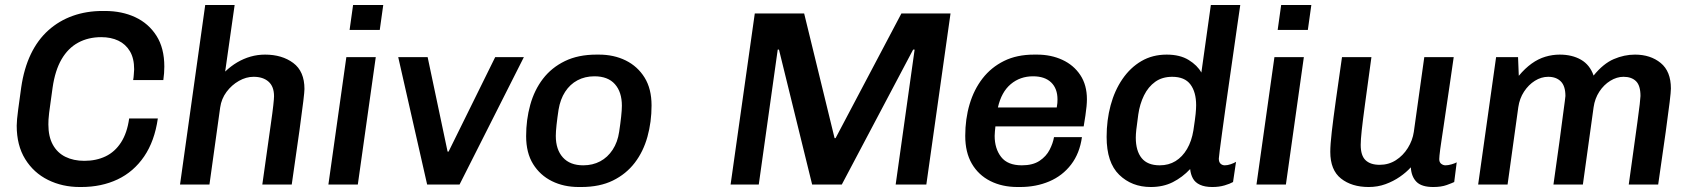

<svg xmlns="http://www.w3.org/2000/svg" viewBox="-20 -740 6780 770"><path d="M300 10Q230 10 172.5 -18.5Q115 -47 81 -102Q47 -157 47 -236Q47 -257 53 -301.5Q59 -346 65 -389Q76 -465 103.5 -522.5Q131 -580 174 -618.5Q217 -657 272 -676.5Q327 -696 391 -696H401Q469 -696 522.5 -671Q576 -646 607.5 -596.5Q639 -547 639 -473Q639 -460 638 -446.5Q637 -433 635 -419H514Q516 -430 516.5 -440Q517 -450 518 -462Q518 -506 501 -534.5Q484 -563 454.5 -577Q425 -591 386 -591Q334 -591 293.5 -569Q253 -547 227 -502.5Q201 -458 191 -389Q186 -352 182.5 -327.5Q179 -303 177 -287Q175 -271 174.5 -260.5Q174 -250 174 -241Q174 -192 192 -159.5Q210 -127 242.5 -111Q275 -95 318 -95Q366 -95 403.5 -113Q441 -131 465.5 -169Q490 -207 498 -265H613Q600 -174 558 -112.5Q516 -51 451.5 -20.5Q387 10 306 10Z M702 0 803 -720H921L883 -453Q906 -475 931.5 -490Q957 -505 985 -513Q1013 -521 1043 -521Q1111 -521 1156 -487.5Q1201 -454 1201 -383Q1201 -373 1196.5 -335Q1192 -297 1181 -217Q1170 -137 1150 0H1032Q1043 -77 1051.5 -138.5Q1060 -200 1066.5 -245Q1073 -290 1076 -317.5Q1079 -345 1079 -354Q1079 -393 1057 -412.5Q1035 -432 997 -432Q967 -432 938 -415.5Q909 -399 888.5 -371.5Q868 -344 863 -309L820 0Z M1297 0 1369 -511H1487L1415 0ZM1382 -620 1396 -720H1517L1503 -620Z M1693 0 1577 -511H1695L1775 -132H1779L1966 -511H2081L1823 0Z M2301 10Q2241 10 2193.5 -13.5Q2146 -37 2118 -82Q2090 -127 2090 -194Q2090 -260 2106.5 -319.5Q2123 -379 2157.5 -424Q2192 -469 2245.5 -495Q2299 -521 2372 -521H2382Q2442 -521 2489.5 -497.5Q2537 -474 2565 -429Q2593 -384 2593 -317Q2593 -251 2576.5 -191.5Q2560 -132 2525.5 -87Q2491 -42 2438 -16Q2385 10 2311 10ZM2319 -77Q2357 -77 2387 -93Q2417 -109 2437 -139.5Q2457 -170 2463 -211Q2468 -244 2471 -271.5Q2474 -299 2474 -316Q2474 -371 2446 -402.5Q2418 -434 2364 -434Q2326 -434 2296 -418Q2266 -402 2246.5 -372Q2227 -342 2220 -300Q2215 -267 2212 -239.5Q2209 -212 2209 -195Q2209 -140 2237.5 -108.5Q2266 -77 2319 -77Z M2910 0 3007 -686H3205L3327 -186H3331L3595 -686H3792L3695 0H3572L3648 -541H3642L3356 0H3237L3104 -541H3099L3023 0Z M4061 10Q3999 10 3951.5 -14Q3904 -38 3877.5 -83.5Q3851 -129 3851 -195Q3851 -263 3868.5 -322Q3886 -381 3920.5 -425.5Q3955 -470 4006.5 -495.5Q4058 -521 4127 -521H4139Q4195 -521 4240.5 -500Q4286 -479 4312.5 -439Q4339 -399 4339 -342Q4339 -330 4337.5 -313.5Q4336 -297 4333 -277Q4330 -257 4326 -233H3972Q3971 -224 3970 -213Q3969 -202 3969 -195Q3969 -144 3995 -110.5Q4021 -77 4078 -77Q4122 -77 4149 -95Q4176 -113 4189.5 -139.5Q4203 -166 4207 -190H4319Q4310 -125 4275.5 -80Q4241 -35 4188 -12.5Q4135 10 4071 10ZM3982 -309H4218Q4220 -320 4220.5 -327Q4221 -334 4221 -341Q4221 -385 4195.5 -409.5Q4170 -434 4123 -434Q4071 -434 4033.5 -402.5Q3996 -371 3982 -309Z M4595 10Q4519 10 4468.5 -39Q4418 -88 4418 -191Q4418 -258 4434 -317.5Q4450 -377 4481.5 -423Q4513 -469 4557.5 -495Q4602 -521 4659 -521Q4712 -521 4747 -499.5Q4782 -478 4798 -449L4836 -720H4954Q4949 -686 4942 -637.5Q4935 -589 4927 -532.5Q4919 -476 4910.5 -417.5Q4902 -359 4894.5 -305Q4887 -251 4881 -207Q4875 -163 4871.5 -135.5Q4868 -108 4868 -104Q4868 -90 4875 -83.5Q4882 -77 4892 -77Q4903 -77 4916 -81.5Q4929 -86 4937 -91L4925 -10Q4913 -3 4891 3.5Q4869 10 4842 10Q4812 10 4792.5 1Q4773 -8 4764 -24.5Q4755 -41 4753 -62Q4722 -29 4683.5 -9.5Q4645 10 4595 10ZM4631 -77Q4667 -77 4694.5 -94Q4722 -111 4740.5 -142.5Q4759 -174 4766 -217Q4773 -263 4775 -283.5Q4777 -304 4777 -318Q4777 -371 4754 -401.5Q4731 -432 4681 -432Q4641 -432 4613 -412Q4585 -392 4568 -357.5Q4551 -323 4545 -281Q4539 -238 4537 -219.5Q4535 -201 4535 -188Q4535 -135 4558.5 -106Q4582 -77 4631 -77Z M5019 0 5091 -511H5209L5137 0ZM5104 -620 5118 -720H5239L5225 -620Z M5469 10Q5401 10 5358 -24Q5315 -58 5315 -131Q5315 -160 5321 -212Q5327 -264 5337.5 -339Q5348 -414 5362 -511H5480Q5464 -394 5454.5 -324Q5445 -254 5441 -216.5Q5437 -179 5437 -159Q5437 -116 5456.5 -97.5Q5476 -79 5513 -79Q5549 -79 5578 -97.5Q5607 -116 5626 -146.5Q5645 -177 5650 -211L5692 -511H5810Q5801 -448 5793.5 -397Q5786 -346 5780 -305.5Q5774 -265 5769.5 -234Q5765 -203 5761.5 -180.5Q5758 -158 5756 -142.5Q5754 -127 5753 -117Q5752 -107 5752 -102Q5752 -89 5760 -83Q5768 -77 5777 -77Q5788 -77 5801.5 -81Q5815 -85 5822 -89L5812 -10Q5804 -6 5782 2Q5760 10 5728 10Q5681 10 5660.5 -11Q5640 -32 5638 -69Q5620 -49 5594 -31Q5568 -13 5536.5 -1.5Q5505 10 5469 10Z M5908 0 5980 -511H6068L6071 -436Q6096 -466 6122.5 -485Q6149 -504 6177.5 -512.5Q6206 -521 6235 -521Q6285 -521 6320.5 -500.5Q6356 -480 6371 -437Q6410 -485 6452 -503Q6494 -521 6537 -521Q6599 -521 6640 -487.5Q6681 -454 6681 -385Q6681 -372 6676 -330.5Q6671 -289 6660 -209.5Q6649 -130 6630 0H6512Q6523 -78 6531.5 -140.5Q6540 -203 6546.5 -249Q6553 -295 6556 -322Q6559 -349 6559 -355Q6559 -397 6541 -414.5Q6523 -432 6491 -432Q6464 -432 6438 -416Q6412 -400 6394 -372.5Q6376 -345 6371 -310L6328 0H6210Q6225 -104 6234 -171.5Q6243 -239 6248 -277.5Q6253 -316 6255.5 -333.5Q6258 -351 6258 -355Q6258 -395 6239.5 -413.5Q6221 -432 6189 -432Q6161 -432 6135.5 -416Q6110 -400 6092 -372.5Q6074 -345 6069 -310L6026 0Z"/></svg>

Font: Chivo Medium
Style: Italic
Weight: 500
Italic angle: -8.05°
Designer: Hector Gatti
Foundry: Omnibus-Type
Version: Version 2.002